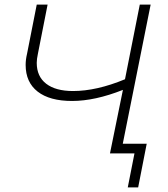

<svg xmlns="http://www.w3.org/2000/svg" viewBox="-20 -664 725 831"><path d="M632 -644 503 0H456L512 -275Q391 -227 292 -227Q195 -227 143 -267.5Q91 -308 91 -383Q91 -406 97 -431L139 -644H186L144 -431Q139 -408 139 -392Q139 -333 180 -301.5Q221 -270 296 -270Q398 -270 521 -321L585 -644ZM615 -42 578 147H533L562 0H456L466 -42Z"/></svg>

Font: Montserrat Ace
Style: Light Italic
Weight: 300
Italic angle: -11.3°
Designer: Julieta Ulanovsky
Foundry: Julieta Ulanovsky
Version: Version 1